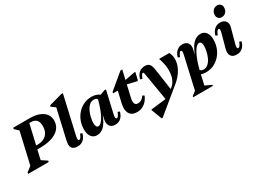

<svg xmlns="http://www.w3.org/2000/svg" viewBox="-67 -1642 3758 2792"><g transform="rotate(-30 1812.0 -246.5)"><path d="M-27 0 -23 -23 59 -86 180 -610 116 -669 121 -690H403Q491 -690 555 -665Q619 -640 654 -594.5Q689 -549 689 -487Q689 -370 589 -305.5Q489 -241 307 -241H266L230 -82L322 -21L317 0ZM384 -632H357L280 -299H303Q399 -299 452.5 -351Q506 -403 506 -496Q506 -632 384 -632Z M798 15Q663 15 697 -136L811 -634L743 -683L747 -703L971 -765H997L852 -129Q835 -56 863 -56Q877 -56 890 -72.5Q903 -89 920 -130L952 -119Q916 15 798 15Z M1122 15Q1065 15 1031.5 -29.5Q998 -74 998 -150Q998 -225 1023 -291Q1048 -357 1093.5 -406.5Q1139 -456 1199 -483.5Q1259 -511 1328 -511Q1408 -511 1462 -470L1540 -499H1567L1482 -129Q1466 -56 1494 -56Q1508 -56 1520.5 -72.5Q1533 -89 1550 -130L1582 -119Q1546 15 1428 15Q1366 15 1339 -27.5Q1312 -70 1329 -144L1341 -197H1339Q1295 -86 1243.5 -35.5Q1192 15 1122 15ZM1163 -163Q1163 -89 1205 -89Q1251 -89 1301 -178.5Q1351 -268 1393 -424L1395 -433Q1378 -458 1337 -458Q1293 -458 1260.5 -427.5Q1228 -397 1206 -350.5Q1184 -304 1173.5 -253.5Q1163 -203 1163 -163Z M1798 15Q1710 15 1674.5 -43.5Q1639 -102 1663 -208L1707 -397H1628L1632 -419L1887 -631H1917L1881 -475L2044 -506H2064L2035 -381L2022 -373L1866 -410L1819 -206Q1806 -150 1819 -119.5Q1832 -89 1869 -89Q1936 -89 1981 -157L2009 -139Q1976 -64 1922 -24.5Q1868 15 1798 15Z M2058 272 1991 95 1994 86 2247 56 2172 -394Q2168 -419 2163 -429.5Q2158 -440 2151 -440Q2142 -440 2131 -423.5Q2120 -407 2102 -366L2070 -377Q2106 -511 2226 -511Q2277 -511 2300.5 -482Q2324 -453 2335 -377L2385 -32L2414 -56Q2461 -97 2482 -166.5Q2503 -236 2497 -321Q2491 -406 2457 -496H2630Q2664 -428 2656 -352Q2648 -276 2603 -200.5Q2558 -125 2479 -60L2074 272Z M2608 235 2612 217 2678 166 2799 -367Q2816 -440 2788 -440Q2763 -440 2735 -367L2703 -377Q2719 -441 2759 -476Q2799 -511 2854 -511Q2914 -511 2942.5 -472.5Q2971 -434 2957 -372L2940 -299H2942Q2987 -410 3038.5 -460.5Q3090 -511 3160 -511Q3217 -511 3250.5 -466.5Q3284 -422 3284 -346Q3284 -271 3258.5 -205Q3233 -139 3188 -89.5Q3143 -40 3083 -12.5Q3023 15 2953 15Q2910 15 2872 2L2834 169L2942 218L2938 235ZM2889 -72 2887 -64Q2904 -38 2944 -38Q2988 -38 3021 -68.5Q3054 -99 3075.5 -145.5Q3097 -192 3108 -242.5Q3119 -293 3119 -333Q3119 -407 3076 -407Q3031 -407 2981 -317.5Q2931 -228 2889 -72Z M3470 15Q3404 15 3377 -25.5Q3350 -66 3368 -136L3431 -367Q3452 -440 3421 -440Q3396 -440 3368 -367L3336 -377Q3352 -441 3392 -476Q3432 -511 3487 -511Q3550 -511 3579 -472Q3608 -433 3591 -372L3525 -129Q3515 -94 3518 -75Q3521 -56 3535 -56Q3549 -56 3562 -72.5Q3575 -89 3592 -130L3624 -119Q3588 15 3470 15ZM3552 -565Q3519 -565 3498 -586Q3477 -607 3477 -639Q3477 -687 3504.5 -717.5Q3532 -748 3576 -748Q3609 -748 3630 -727.5Q3651 -707 3651 -675Q3651 -626 3623.5 -595.5Q3596 -565 3552 -565Z"/></g></svg>

Font: Platypi
Style: Bold Italic
Weight: 700
Italic angle: -13°
Designer: David Sargent
Foundry: Bolt Cutter Type
Version: Version 1.200; ttfautohint (v1.8.4.7-5d5b)